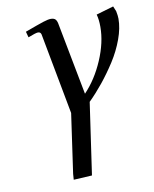

<svg xmlns="http://www.w3.org/2000/svg" viewBox="-84 -514 700 872"><g transform="rotate(-10 266.5 -78.0)"><path d="M87.9 -405.8Q151.4 -429.2 174.1 -436.5Q196.8 -443.8 209 -443.8Q224.6 -443.8 231.2 -435.8Q237.8 -427.7 240.2 -411.1L303.2 -82Q356.4 -137.7 390.6 -217.5Q424.8 -297.4 424.8 -369.1Q424.8 -402.8 418 -426.8L498 -450.2L507.8 -426.8Q512.2 -405.3 512.2 -391.1Q512.2 -348.1 493.9 -297.9Q475.6 -247.6 445.6 -200.9Q415.5 -154.3 383.5 -114.7Q351.6 -75.2 317.9 -42L270 289.1L185.1 293.9L187 267.1L226.1 -6.8L155.8 -381.8Q152.8 -393.1 141.1 -393.1Q130.9 -393.1 95.2 -378.9Z"/></g></svg>

Font: Dehuti
Style: Bold-Italic
Weight: 700
Version: Version 1.2